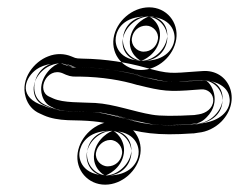

<svg xmlns="http://www.w3.org/2000/svg" viewBox="-20 -572 652 524"><path d="M281 -190C300 -190 316 -171 313 -152C310 -132 294 -118 274 -118C255 -118 239 -136 242 -155C245 -174 262 -190 281 -190ZM192 -155C185 -108 220 -68 267 -68C313 -68 356 -106 363 -152C370 -199 335 -240 288 -240C242 -240 199 -201 192 -155ZM379 -502C398 -502 414 -484 411 -465C408 -445 392 -431 372 -431C353 -431 337 -449 340 -468C343 -488 359 -502 379 -502ZM290 -468C297 -514 341 -552 387 -552C434 -552 468 -512 461 -465C454 -419 411 -381 365 -381C318 -381 283 -421 290 -468ZM151 -372 160 -368C175 -362 181 -363 197 -363C260 -362 312 -353 355 -340H356C424 -323 441 -321 514 -327L528 -328C548 -330 563 -315 562 -297C561 -276 542 -263 523 -260L510 -258C457 -255 418 -255 395 -259C346 -267 291 -288 240 -291C201 -293 153 -291 126 -303L115 -308C77 -324 108 -390 151 -372ZM50 -307C56 -286 70 -270 89 -262L100 -257C118 -249 141 -245 165 -244C217 -243 253 -242 297 -229C363 -209 407 -201 507 -208H509L522 -210C544 -212 567 -223 584 -240C641 -298 606 -384 532 -378L517 -377C446 -372 443 -369 375 -388C328 -401 271 -411 205 -412C194 -412 188 -413 185 -414L175 -418C156 -426 133 -427 111 -418C74 -404 35 -358 50 -307ZM281 -215C316 -215 343 -182 338 -148C333 -116 306 -93 274 -93C239 -93 213 -125 218 -159C222 -190 248 -215 281 -215ZM217 -154C213 -124 232 -97 259 -93H267C300 -93 333 -122 338 -156C342 -186 322 -211 295 -215H288C255 -215 222 -188 217 -154ZM379 -527C414 -527 441 -495 436 -461C431 -429 404 -406 372 -406C337 -406 311 -438 316 -472C321 -504 347 -527 379 -527ZM315 -464C311 -434 331 -410 358 -406H365C398 -406 431 -435 436 -469C440 -499 421 -523 394 -527H387C354 -527 320 -498 315 -464ZM161 -395C120 -411 90 -386 79 -360C69 -337 70 -300 105 -285L116 -280C152 -264 202 -268 239 -266C284 -264 337 -243 390 -234C417 -229 457 -229 511 -233H512L526 -235C553 -239 585 -258 587 -295C589 -328 560 -356 526 -353L512 -352C439 -346 430 -347 362 -364C315 -379 262 -387 197 -388C179 -388 181 -386 169 -391ZM74 -314C64 -349 91 -383 120 -394C137 -401 153 -400 166 -395L176 -391C186 -387 193 -388 204 -388C268 -387 324 -376 369 -364C437 -345 450 -347 519 -352L533 -353C551 -354 564 -349 573 -340C591 -323 596 -287 566 -257C553 -244 536 -236 520 -235H519L505 -233C404 -226 370 -233 305 -253C257 -268 217 -268 165 -269C143 -270 126 -273 111 -280L99 -285C87 -290 78 -300 74 -314ZM281 -215C352 -215 361 -170 358 -150C355 -128 336 -93 274 -93C204 -93 194 -137 197 -157C200 -177 217 -215 281 -215ZM237 -153C231 -112 265 -93 267 -93C270 -93 312 -110 318 -154C323 -191 294 -214 288 -215C283 -215 243 -195 237 -153ZM379 -527C317 -527 299 -492 296 -470C293 -450 302 -406 372 -406C434 -406 453 -441 456 -463C459 -483 449 -527 379 -527ZM335 -466C329 -425 363 -406 365 -406C368 -406 410 -423 416 -467C422 -508 389 -527 387 -527C384 -527 341 -510 335 -466ZM177 -392 186 -388C188 -387 187 -388 188 -388C189 -388 194 -387 199 -387C267 -385 325 -378 376 -362C442 -346 436 -347 508 -352L522 -353C542 -355 562 -350 575 -344C596 -334 604 -320 606 -307C607 -303 607 -300 607 -296C605 -268 581 -243 534 -236L518 -233H515C459 -229 416 -229 382 -235C322 -245 270 -264 236 -266C206 -268 145 -263 98 -284L87 -288C29 -313 50 -362 80 -383C98 -396 140 -407 177 -392ZM95 -311C100 -294 111 -285 117 -282L129 -276C139 -271 151 -269 167 -269C217 -268 265 -267 319 -251C381 -232 405 -227 499 -233L513 -235H515C517 -235 531 -238 544 -252C587 -295 556 -348 540 -353H538L523 -352C456 -347 426 -347 356 -366C314 -378 262 -387 203 -388C192 -388 178 -387 160 -394L149 -398C145 -399 145 -401 136 -397C119 -390 82 -354 95 -311Z"/></svg>

Font: AppleStorm
Style: XbdFaxIta
Weight: 800
Foundry: Cannot Into Space Fonts
Version: Version 1.01